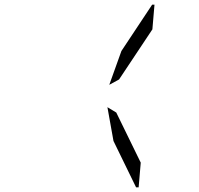

<svg xmlns="http://www.w3.org/2000/svg" viewBox="-20 -912 856 824"><path d="M479 -429 584 -214 575 -108H564L467 -307L441 -452ZM449 -548 501 -693 633 -892H643L634 -786L491 -571Z"/></svg>

Font: DSEG14 Modern Mini
Style: Light Italic
Weight: 300
Italic angle: -5°
Designer: Keshikan(Twitter:@keshinomi_88pro)
Version: Version 0.46